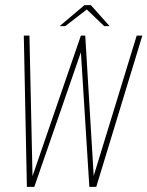

<svg xmlns="http://www.w3.org/2000/svg" viewBox="-20 -730 576 750"><path d="M85 0 73 -591H95L107 -42L296 -591H313L346 -43L514 -591H536L356 0H329L296 -526L114 0ZM213 -628 310 -710H335L408 -628H387L319 -693L235 -628Z"/></svg>

Font: Alumni Sans Thin
Style: Italic
Weight: 100
Italic angle: -8°
Designer: Robert E. Leuschke
Foundry: Robert E. Leuschke
Version: Version 1.016